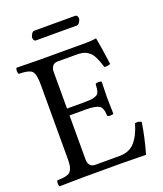

<svg xmlns="http://www.w3.org/2000/svg" viewBox="-145 -890 840 988"><g transform="rotate(-20 274.5 -396.5)"><path d="M375 -745.1H150.9Q145 -745.1 141.6 -751Q138.2 -756.8 138.2 -763.2Q138.2 -772.9 145.3 -783.9Q152.3 -794.9 160.2 -794.9H384.8Q391.1 -794.9 395 -789.1Q398.9 -783.2 398.9 -777.8Q398.9 -767.6 391.6 -756.3Q384.3 -745.1 375 -745.1ZM272.9 -360.8Q294.9 -360.8 309.1 -361.8Q323.2 -362.8 333.5 -366.5Q343.8 -370.1 349.1 -374Q354.5 -377.9 357.7 -387.2Q360.8 -396.5 361.8 -404.8Q362.8 -413.1 363.8 -429.2Q368.2 -433.6 380.4 -433.6Q392.6 -433.6 397 -429.2Q395 -369.6 395 -342.8Q395 -325.2 397 -254.9Q392.6 -250.5 380.4 -250.5Q368.2 -250.5 363.8 -254.9Q362.8 -271.5 361.3 -279.5Q359.9 -287.6 355 -297.9Q350.1 -308.1 340.8 -312.5Q331.5 -316.9 314.7 -320.1Q297.9 -323.2 272.9 -323.2H182.1V-82Q182.1 -62 191.7 -50.5Q201.2 -39.1 217.8 -39.1H354Q406.7 -39.1 437.3 -74Q467.8 -108.9 484.9 -169.9Q502.9 -174.8 520 -165Q507.8 -85.4 482.9 2Q402.8 0 355 0H140.1Q58.6 1 9.8 2Q5.4 -2.4 5.4 -14.4Q5.4 -26.4 9.8 -30.8Q29.8 -31.7 40.8 -32.7Q51.8 -33.7 63.2 -37.4Q74.7 -41 79.8 -46.4Q85 -51.8 89.6 -62Q94.2 -72.3 95.7 -86.4Q97.2 -100.6 97.2 -122.1V-522.9Q97.2 -548.3 94.5 -564Q91.8 -579.6 86.9 -589.6Q82 -599.6 70.1 -604.5Q58.1 -609.4 45.9 -611.1Q33.7 -612.8 9.8 -613.8Q5.4 -618.2 5.4 -630.4Q5.4 -642.6 9.8 -647L139.2 -645H394Q419.9 -645 442.9 -648.9Q446.8 -648.9 446.8 -646Q448.7 -639.2 457.3 -584Q465.8 -528.8 469.2 -501Q453.6 -493.2 436 -496.1Q429.7 -516.6 425.3 -528.3Q420.9 -540 413.8 -554.4Q406.7 -568.8 399.4 -576.7Q392.1 -584.5 381.1 -591.8Q370.1 -599.1 356 -602.1Q341.8 -605 323.2 -605H217.8Q200.7 -605 191.4 -592.5Q182.1 -580.1 182.1 -561V-360.8Z"/></g></svg>

Font: Linux Libertine G
Style: Regular
Weight: 400
Designer: Philipp H. Poll
Foundry: Philipp H. Poll
Version: Version 4.7.5